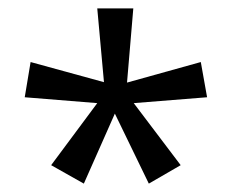

<svg xmlns="http://www.w3.org/2000/svg" viewBox="-20 -906 553 458"><path d="M298 -886H212L228 -710L53 -758L39 -674L212 -660L102 -512L180 -468L254 -635L335 -468L411 -512L299 -660L474 -674L459 -758L283 -709Z"/></svg>

Font: Noto Sans Kannada UI ExtraCondensed
Style: Regular
Weight: 400
Width: 2
Designer: Jelle Bosma - Monotype Design Team
Foundry: Monotype Imaging Inc.
Version: Version 2.005